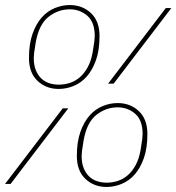

<svg xmlns="http://www.w3.org/2000/svg" viewBox="-35 -730 700 762"><path d="M198 -377Q148 -377 114 -409Q80 -441 80 -500Q80 -556 94 -595.5Q108 -635 130.5 -660.5Q153 -686 182.5 -698Q212 -710 242 -710Q292 -710 326 -678Q360 -646 360 -587Q360 -531 346 -491.5Q332 -452 309.5 -426.5Q287 -401 257.5 -389Q228 -377 198 -377ZM198 -394Q221 -394 242.5 -401Q264 -408 282 -423.5Q300 -439 313.5 -464Q327 -489 333 -524Q338 -554 339.5 -566.5Q341 -579 341 -587Q341 -642 311.5 -667.5Q282 -693 242 -693Q196 -693 158 -663.5Q120 -634 107 -563Q102 -533 100.5 -520.5Q99 -508 99 -500Q99 -472 107 -452Q115 -432 128.5 -419Q142 -406 160 -400Q178 -394 198 -394ZM623 -698H645L416 -398H394ZM214 -300H236L7 0H-15ZM388 12Q338 12 304 -20Q270 -52 270 -111Q270 -167 284 -206.5Q298 -246 320.5 -271.5Q343 -297 372.5 -309Q402 -321 432 -321Q482 -321 516 -289Q550 -257 550 -198Q550 -142 536 -102.5Q522 -63 499.5 -37.5Q477 -12 447.5 0Q418 12 388 12ZM388 -5Q411 -5 432.5 -12Q454 -19 472 -34.5Q490 -50 503.5 -75Q517 -100 523 -135Q528 -165 529.5 -177.5Q531 -190 531 -198Q531 -253 501.5 -278.5Q472 -304 432 -304Q386 -304 348 -274.5Q310 -245 297 -174Q292 -144 290.5 -131.5Q289 -119 289 -111Q289 -83 297 -63Q305 -43 318.5 -30Q332 -17 350 -11Q368 -5 388 -5Z"/></svg>

Font: IBM Plex Mono Thin
Style: Italic
Weight: 100
Italic angle: -9°
Monospace: yes
Designer: Mike Abbink, Paul van der Laan, Pieter van Rosmalen
Foundry: Bold Monday
Version: Version 2.3